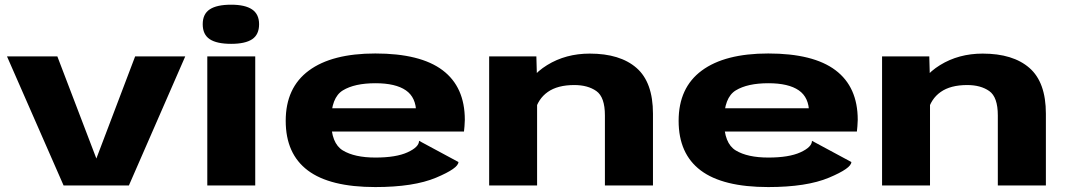

<svg xmlns="http://www.w3.org/2000/svg" viewBox="-20 -770 4432 797"><path d="M541 -536H749L515 0H244L9 -536H218L380 -112Z M939.5 -588Q880 -588 850.8 -607.2Q821.5 -626.5 821.5 -669.5Q821.5 -712 850.8 -731.2Q880 -750.5 939.5 -750.5Q997.5 -750.5 1026.5 -730.8Q1055.5 -711 1055.5 -669.5Q1055.5 -626.5 1026.8 -607.2Q998 -588 939.5 -588ZM840.5 -536H1039.5V0H840.5Z M1883 -97.5Q1883 -71.5 1790.2 -32.5Q1697.5 6.5 1538 6.5Q1349.5 6.5 1257.8 -62.5Q1166 -131.5 1166 -268.5Q1166 -406 1262 -477Q1358 -548 1538 -548Q1725 -548 1817.2 -478.5Q1909.5 -409 1909.5 -272.5Q1908.5 -243.5 1906 -224H1336.5V-320.5H1718L1707.5 -301.5Q1707.5 -365.5 1664.8 -395Q1622 -424.5 1538.5 -424.5Q1452 -424.5 1403.2 -394.8Q1354.5 -365 1354.5 -268.5Q1354.5 -175 1403.2 -145.5Q1452 -116 1538.5 -116Q1624 -116 1671.8 -137.8Q1719.5 -159.5 1719.5 -185.5L1883 -97.5Z M2491 -291Q2491 -367 2455.5 -392Q2420 -417 2364 -417Q2294.5 -417 2253.8 -388.2Q2213 -359.5 2200 -306L2162.5 -386Q2174 -452 2251.2 -499.8Q2328.5 -547.5 2428 -547.5Q2554 -547.5 2622.2 -488Q2690.5 -428.5 2690.5 -298V0H2491ZM2010.5 -536H2206.5L2209.5 -426V0H2010.5Z M3514 -97.5Q3514 -71.5 3421.2 -32.5Q3328.5 6.5 3169 6.5Q2980.5 6.5 2888.8 -62.5Q2797 -131.5 2797 -268.5Q2797 -406 2893 -477Q2989 -548 3169 -548Q3356 -548 3448.2 -478.5Q3540.5 -409 3540.5 -272.5Q3539.5 -243.5 3537 -224H2967.5V-320.5H3349L3338.5 -301.5Q3338.5 -365.5 3295.8 -395Q3253 -424.5 3169.5 -424.5Q3083 -424.5 3034.2 -394.8Q2985.5 -365 2985.5 -268.5Q2985.5 -175 3034.2 -145.5Q3083 -116 3169.5 -116Q3255 -116 3302.8 -137.8Q3350.5 -159.5 3350.5 -185.5L3514 -97.5Z M4122 -291Q4122 -367 4086.5 -392Q4051 -417 3995 -417Q3925.5 -417 3884.8 -388.2Q3844 -359.5 3831 -306L3793.5 -386Q3805 -452 3882.2 -499.8Q3959.5 -547.5 4059 -547.5Q4185 -547.5 4253.2 -488Q4321.5 -428.5 4321.5 -298V0H4122ZM3641.5 -536H3837.5L3840.5 -426V0H3641.5Z"/></svg>

Font: Anybody Wide
Style: Bold
Weight: 700
Width: 7
Designer: Tyler Finck
Foundry: Etcetera Type Company
Version: Version 1.000; ttfautohint (v1.8)